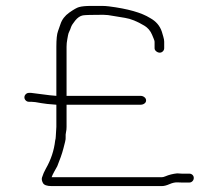

<svg xmlns="http://www.w3.org/2000/svg" viewBox="-20 -641 725 649"><path d="M168.5 -179C168.5 -175 167.8 -170.7 166.5 -166C162.8 -132.7 152.2 -100.9 134.8 -70.6C129.6 -61.7 125.4 -51.8 122 -41C120.3 -35.7 121.4 -29.5 125.1 -22.5C128.8 -15.5 138.6 -12 154.5 -12H527C534.3 -12 543.1 -14.2 553.2 -18.7C563.3 -23.1 572.4 -25 580.5 -24.5C585.5 -24.2 590.3 -24 595 -24H620C624 -24 627.5 -25.5 630.5 -28.5C633.5 -31.5 635 -35.2 635 -39.5C635 -43.8 633.5 -47.3 630.5 -50C627.5 -52.7 624 -54 620 -54H595C590.3 -54 585 -54.3 579 -55C564.5 -53.5 551.2 -50.2 539 -45C534.3 -43 530.3 -42 527 -42H154.5C156.2 -47.1 159.4 -53.8 164 -62C167 -67.3 170.2 -73 173.5 -79C182 -100.3 189.6 -120.5 194.4 -139.5C196.5 -147.8 198.3 -155.2 200 -161.5C201.7 -167.8 202.3 -173.5 201.9 -178.5C201.5 -183.5 201.9 -188.7 203.1 -194C204.4 -199.3 205 -205.3 205 -212V-287H455C460 -287 464.4 -288.3 468.1 -291C471.9 -293.7 473.8 -297.2 473.8 -301.5C473.8 -305.8 471.9 -309.5 468.1 -312.5C464.4 -315.5 460 -317 455 -317H205V-483C205 -491.3 205.8 -499.8 207.5 -508.5C208.3 -512.8 209.2 -517.3 210 -522C210.8 -526.7 212.3 -531 214.4 -535C216.5 -539 218.3 -543.7 220 -549C221.7 -554.3 226.4 -561.9 234.3 -571.6C242.2 -581.4 250.8 -587.2 260 -589C266.7 -590.3 289.6 -591 328.8 -591C338.8 -591 350.4 -589.7 363.8 -587C370.4 -585.7 383.4 -583.5 402.6 -580.6C421.8 -577.6 443.5 -568.9 467.8 -554.3C479.6 -547.2 488.3 -537.1 493.8 -524L499.4 -510.5C501.5 -505.5 502.5 -502 502.5 -500V-478C502.5 -474 504.4 -470.5 508.1 -467.5C511.9 -464.5 516 -463 520 -463C524 -463 527.5 -464.5 530.5 -467.5C533.5 -470.5 535 -474 535 -478V-500C535 -504.7 534 -510.3 532 -517C530 -523.7 528.3 -529.3 527 -534C520.5 -553.6 507.7 -568.9 487.5 -580C458.4 -598.3 412 -611.4 348.1 -619.5C340.2 -620.5 332.5 -621 325 -621H287.4C269.8 -621 256.3 -619.7 246.9 -617C239.8 -615 228.9 -608.8 214.1 -598.4C199.4 -588 189.5 -575 184.4 -559.5C182.3 -553.2 179.7 -545.2 176 -535.5C172.3 -525.8 170.5 -508.3 170.5 -483V-317C161.8 -317.7 154.5 -318.3 148.5 -319L85.5 -327H77.5C73.5 -327 70 -325.5 67 -322.5C64 -319.5 62.5 -316 62.5 -312C62.5 -308 64 -304.5 67 -301.5C70 -298.5 73.5 -297 77.5 -297H85.5C92.7 -297 104.3 -295.4 120.3 -292.3C129.5 -290.5 146.2 -288.7 170.5 -287V-212Z"/></svg>

Font: Proton
Style: ExBdExt
Weight: 500
Version: Version 1.017